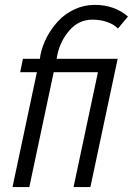

<svg xmlns="http://www.w3.org/2000/svg" viewBox="-20 -760 540 780"><path d="M129.9 -466.8H62L73.2 -521H142.1L144 -535.2Q151.4 -572.8 169.9 -608.4Q188.5 -644 215.8 -673.8Q243.2 -703.6 282.2 -721.9Q321.3 -740.2 365.2 -740.2Q444.3 -740.2 500 -692.9L459 -644Q444.8 -659.7 417 -669.9Q389.2 -680.2 356 -680.2Q300.3 -680.2 262.7 -637.2Q225.1 -594.2 212.9 -537.1L210 -521H458L347.2 0H278.8L377.9 -466.8H198.2L99.1 0H30.8Z"/></svg>

Font: Rawline
Style: Italic
Weight: 400
Italic angle: -12°
Designer: Matt McInerney, Pablo Impallari, Rodrigo Fuenzalida
Foundry: Matt McInerney, Pablo Impallari, Rodrigo Fuenzalida
Version: Version 4.020;PS 004.020;hotconv 1.0.88;makeotf.lib2.5.64775